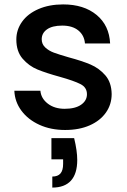

<svg xmlns="http://www.w3.org/2000/svg" viewBox="-20 -580 574 870"><path d="M45 -169H163Q166 -134 196.5 -110.5Q227 -87 273 -87Q321 -87 347.5 -105.5Q374 -124 374 -153Q374 -184 344.5 -199Q315 -214 251 -232Q189 -249 150 -265Q111 -281 82.5 -314Q54 -347 54 -401Q54 -445 80 -481.5Q106 -518 154.5 -539Q203 -560 266 -560Q360 -560 417.5 -512.5Q475 -465 479 -383H365Q362 -420 335 -442Q308 -464 262 -464Q217 -464 193 -447Q169 -430 169 -402Q169 -380 185 -365Q201 -350 224 -341.5Q247 -333 292 -320Q352 -304 390.5 -287.5Q429 -271 457 -239Q485 -207 486 -154Q486 -107 460 -70Q434 -33 386.5 -12Q339 9 275 9Q210 9 158.5 -14.5Q107 -38 77 -78.5Q47 -119 45 -169ZM330 145Q330 207 301.5 238.5Q273 270 217 270V220Q242 220 254 206Q266 192 266 163V142H213V46H316Q330 104 330 145Z"/></svg>

Font: Poppins Medium A&M
Style: Regular
Weight: 500
Designer: Ninad Kale (Devanagari), Jonny Pinhorn (Latin)
Foundry: Indian Type Foundry
Version: 4.004